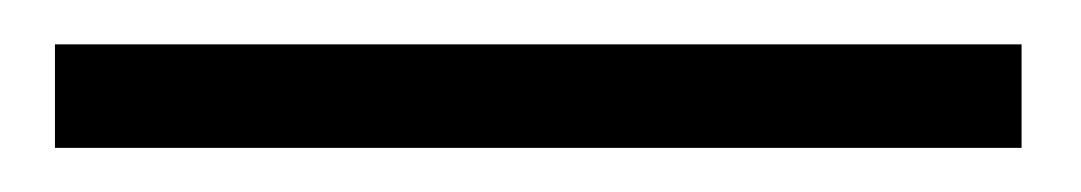

<svg xmlns="http://www.w3.org/2000/svg" viewBox="-20 57 490 87"><path d="M4.9 124V77.1H442.9V124Z"/></svg>

Font: Junicode SmCond Light
Style: Italic
Weight: 300
Width: 4
Italic angle: -11°
Designer: Peter S. Baker
Version: Version 2.206